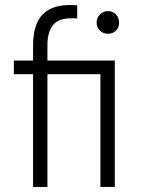

<svg xmlns="http://www.w3.org/2000/svg" viewBox="-20 -741 572 761"><path d="M408 -607Q390 -607 376.5 -619.5Q363 -632 363 -651Q363 -671 376.5 -684Q390 -697 408 -697Q427 -697 439.5 -684Q452 -671 452 -651Q452 -632 439.5 -619.5Q427 -607 408 -607ZM435 -501V0H378V-447H35V-501ZM111 -562Q111 -615 128 -652.5Q145 -690 183.5 -707.5Q222 -725 286 -720V-668Q219 -673 193.5 -645.5Q168 -618 168 -562V0H111Z"/></svg>

Font: Albert Sans Light
Style: Regular
Weight: 300
Designer: Andreas Rasmussen
Foundry: a.Foundry
Version: Version 1.025